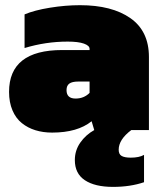

<svg xmlns="http://www.w3.org/2000/svg" viewBox="-20 -504 627 744"><path d="M488.8 0Q439.9 36.6 439.9 76.2Q439.9 93.8 451.4 100.3Q462.9 106.9 486.8 106.9Q519 106.9 538.1 96.2V202.1Q484.9 220.2 418 220.2Q347.7 220.2 308.8 194.3Q270 168.5 270 116.2Q270 79.1 291 48.8Q312 18.6 345.2 0L335 -34.2Q280.3 9.8 182.1 9.8Q147 9.8 117.4 0.7Q87.9 -8.3 64.7 -26.9Q41.5 -45.4 28.3 -76.4Q15.1 -107.4 15.1 -147.9Q15.1 -310.1 221.2 -310.1H327.1V-314.9Q327.1 -327.1 305.2 -335Q283.2 -342.8 242.2 -342.8Q157.2 -342.8 75.2 -317.9V-448.2Q113.3 -464.4 173.3 -474.1Q233.4 -483.9 290 -483.9Q413.6 -483.9 485.4 -433.6Q557.1 -383.3 557.1 -283.2V0ZM327.1 -144V-188H283.2Q259.8 -188 248.8 -180.2Q237.8 -172.4 237.8 -154.8Q237.8 -122.1 272.9 -122.1Q305.2 -122.1 327.1 -144Z"/></svg>

Font: Kanit Black
Style: Regular
Weight: 900
Designer: Katatrad Team
Foundry: CadsonDemak
Version: Version 1.000;PS 001.000;hotconv 1.0.88;makeotf.lib2.5.64775